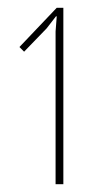

<svg xmlns="http://www.w3.org/2000/svg" viewBox="-20 -830 258 494"><path d="M143 -356H123V-749L126 -788H124L100 -757L42 -697L30 -709L126 -810H143Z"/></svg>

Font: TypoPRO Sinkin Sans
Style: 100 Thin
Weight: 100
Designer: Keith Bates
Foundry: K-Type
Version: Sinkin Sans (version 1.0)  by Keith Bates   •   © 2014   www